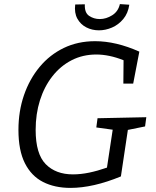

<svg xmlns="http://www.w3.org/2000/svg" viewBox="-20 -908 759 937"><path d="M324 9Q247 9 190 -20Q133 -49 101.5 -111.5Q70 -174 70 -274Q70 -365 97 -443.5Q124 -522 173.5 -581.5Q223 -641 291.5 -674Q360 -707 444 -707Q546 -707 660 -656L630 -500H582L583 -614Q548 -628 514.5 -635Q481 -642 450 -642Q384 -642 329.5 -614Q275 -586 235.5 -535.5Q196 -485 175 -418.5Q154 -352 154 -274Q154 -157 203 -107Q252 -57 336 -57Q374 -57 415 -65.5Q456 -74 502 -90L530 -275L450 -286L456 -331L694 -336L688 -291L604 -274L570 -47Q434 9 324 9ZM463 -760Q429 -760 401 -774.5Q373 -789 357.5 -817Q342 -845 347 -886L394 -887Q392 -846 415 -830.5Q438 -815 467 -815Q498 -815 527.5 -833.5Q557 -852 565 -888L611 -885Q605 -843 581.5 -815Q558 -787 526.5 -773.5Q495 -760 463 -760Z"/></svg>

Font: Bitter
Style: Italic
Weight: 400
Italic angle: -9°
Designer: Sol Matas, and Bitter project Authors
Foundry: Sol Matas
Version: Version 2.001